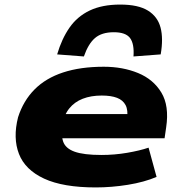

<svg xmlns="http://www.w3.org/2000/svg" viewBox="-20 -809 789 840"><path d="M399 11Q256 11 173 -27.5Q90 -66 63 -135.5Q36 -205 59 -296Q82 -368 131 -417.5Q180 -467 256 -492Q332 -517 434 -517Q517 -517 584 -489.5Q651 -462 686 -404Q721 -346 707 -252L700 -204H214L231 -310H558L536 -289Q541 -327 529.5 -349Q518 -371 492 -381Q466 -391 425 -391Q378 -391 342 -377Q306 -363 283 -334.5Q260 -306 253 -262L254 -267Q246 -221 256 -190.5Q266 -160 306 -145.5Q346 -131 424 -131Q481 -131 536.5 -140.5Q592 -150 630 -163L665 -35Q611 -12 539.5 -0.5Q468 11 399 11ZM347 -562 230 -571Q250 -639 284 -688Q318 -737 372.5 -763Q427 -789 506 -789Q585 -789 627.5 -762.5Q670 -736 682.5 -688Q695 -640 683 -571L564 -562Q568 -617 549 -642.5Q530 -668 478 -668Q425 -668 395.5 -642.5Q366 -617 347 -562Z"/></svg>

Font: Nunito Sans 7pt Expanded Black
Style: Italic
Weight: 900
Width: 7
Italic angle: -9°
Designer: Vernon Adams
Foundry: Vernon Adams
Version: Version 3.101;gftools[0.9.27]